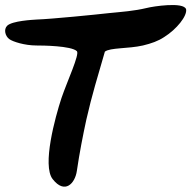

<svg xmlns="http://www.w3.org/2000/svg" viewBox="-20 -715 745 747"><path d="M704 -679C695 -709 574 -690 551 -684C501 -672 454 -669 404 -664C351 -658 181 -641 123 -639C107 -638 28 -634 8 -615C-7 -600 1 -574 16 -563C29 -553 76 -538 122 -538C145 -538 257 -537 279 -516C291 -505 241 -398 219 -333C195 -260 143 -71 185 -18C232 42 272 -1 279 -50C289 -119 303 -190 316 -250C337 -343 362 -424 388 -514C408 -530 479 -525 536 -538C569 -546 595 -555 619 -571C667 -601 709 -653 704 -679Z"/></svg>

Font: Carybe
Style: Regular
Weight: 400
Designer: Genilson Lima Santos
Foundry: Genilson Lima Santos
Version: Version 1.010;PS 001.010;hotconv 1.0.70;makeotf.lib2.5.58329